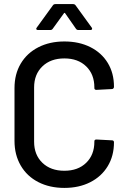

<svg xmlns="http://www.w3.org/2000/svg" viewBox="-20 -911 614 940"><path d="M51 -221V-480Q51 -548 81.5 -599.5Q112 -651 167.5 -679.5Q223 -708 295 -708Q367 -708 422 -680.5Q477 -653 507.5 -603Q538 -553 538 -487V-486Q538 -481 535 -478Q532 -475 528 -475L452 -471Q442 -471 442 -480V-483Q442 -547 402 -586Q362 -625 295 -625Q228 -625 187.5 -586Q147 -547 147 -483V-217Q147 -153 187.5 -114Q228 -75 295 -75Q362 -75 402 -114Q442 -153 442 -217V-219Q442 -228 452 -228L528 -224Q538 -224 538 -214Q538 -148 507.5 -97.5Q477 -47 422 -19Q367 9 295 9Q223 9 167.5 -19.5Q112 -48 81.5 -100.5Q51 -153 51 -221ZM252 -891H337Q346 -891 350 -885L429 -776Q431 -774 431 -770Q431 -768 429 -766Q427 -764 423 -764H364Q356 -764 352 -770L299 -846Q298 -848 296 -848Q294 -848 293 -846L238 -770Q234 -764 226 -764H166Q160 -764 158 -767.5Q156 -771 160 -776L239 -885Q243 -891 252 -891Z"/></svg>

Font: BarlowMedium
Style: Regular
Weight: 500
Designer: Jeremy Tribby
Foundry: Tribby Type
Version: Version 1.422